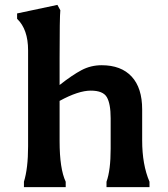

<svg xmlns="http://www.w3.org/2000/svg" viewBox="-20 -766 687 786"><path d="M224 -188Q224 -75 249 -22V0H78V-22Q95 -77 95 -167V-560Q95 -646 50 -689V-711L215 -746L227 -724Q224 -696 224 -528V-418Q276 -459 314 -479Q352 -499 396 -499Q476 -499 519 -452.5Q562 -406 562 -318V-191Q562 -92 592 -22V0H416V-22Q433 -69 433 -157V-282Q433 -341 417.5 -368Q402 -395 351.5 -395Q301 -395 224 -353Z"/></svg>

Font: Asul
Style: Bold
Weight: 700
Designer: Mariela Monsalve
Foundry: Mariela Monsalve
Version: Version 1.002